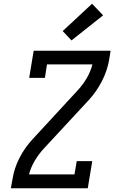

<svg xmlns="http://www.w3.org/2000/svg" viewBox="-20 -1006 640 1026"><path d="M38 0 47 -50Q56 -107 84 -162Q112 -217 155 -263L394 -522Q422 -552 443 -587.5Q464 -623 474 -662H231L220 -590H136L160 -735H571L563 -685Q553 -628 525 -573Q497 -518 455 -472L215 -213Q187 -183 166 -147.5Q145 -112 135 -74H378L390 -145H473L449 0ZM362 -790 315 -840 472 -986 531 -924Z"/></svg>

Font: Iosevka Curly Slab ExObl
Style: Regular
Weight: 400
Width: 7
Italic angle: -9°
Monospace: yes
Designer: Belleve Invis
Foundry: Belleve Invis
Version: Version 11.1.0; ttfautohint (v1.8.3)